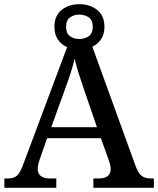

<svg xmlns="http://www.w3.org/2000/svg" viewBox="-20 -901 758 921"><path d="M1 0V-45H18Q47 -45 62.5 -59.5Q78 -74 95 -122L302 -675Q274 -687 257.5 -711.5Q241 -736 241 -772Q241 -826 276 -853.5Q311 -881 361 -881Q411 -881 446 -853.5Q481 -826 481 -772Q481 -737 465 -713Q449 -689 423 -677L631 -103Q644 -69 660 -57Q676 -45 704 -45H718V0H428V-45H455Q481 -45 496 -56Q511 -67 511 -91Q511 -100 508.5 -109.5Q506 -119 503 -129L464 -238H206L171 -138Q161 -111 161 -91Q161 -45 221 -45H250V0ZM361 -714Q387 -714 406 -727.5Q425 -741 425 -772Q425 -804 406 -817.5Q387 -831 361 -831Q335 -831 316 -817.5Q297 -804 297 -772Q297 -741 315.5 -727.5Q334 -714 361 -714ZM226 -291H445L386 -463Q372 -504 359 -544Q346 -584 338 -620Q330 -585 318.5 -549.5Q307 -514 291 -471Z"/></svg>

Font: Noto Serif Bengali Medium
Style: Regular
Weight: 500
Designer: Juan Bruce, Universal Thirst, Indian Type Foundry and the Monotype Design Team.
Foundry: Monotype Imaging Inc.
Version: Version 2.003; ttfautohint (v1.8.4.7-5d5b)